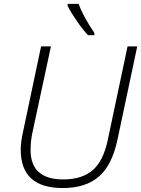

<svg xmlns="http://www.w3.org/2000/svg" viewBox="-20 -951 721 981"><path d="M681.2 -713.9 580.1 -236.8Q551.8 -105 483.9 -47.6Q416 9.8 300.8 9.8Q85.9 9.8 85.9 -186Q85.9 -226.6 99.1 -284.2L189.9 -713.9H240.2L146 -274.9Q136.2 -231.4 136.2 -185.1Q136.2 -34.2 303.2 -34.2Q398.4 -34.2 453.4 -81.3Q508.3 -128.4 530.8 -236.8L631.8 -713.9ZM461.9 -771H429.7Q405.3 -796.4 374 -841.6Q342.8 -886.7 325.7 -920.9V-931.2H381.8Q404.3 -868.2 461.9 -783.2Z"/></svg>

Font: CAA NEO Sans Light
Style: Italic
Weight: 300
Italic angle: -12°
Version: Version 1.10